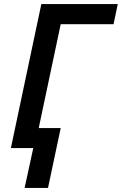

<svg xmlns="http://www.w3.org/2000/svg" viewBox="-20 -734 604 952"><path d="M102 198 145 0H34L185 -714H564L543 -614H281L172 -99H281L218 198Z"/></svg>

Font: Noto Sans UI Medium
Style: Italic
Weight: 500
Italic angle: -12°
Designer: Monotype Design Team
Foundry: Monotype Imaging Inc.
Version: Version 1.901